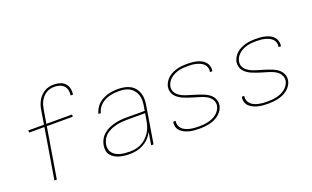

<svg xmlns="http://www.w3.org/2000/svg" viewBox="-82 -1156 2563 1578"><g transform="rotate(-20 1200.0 -367.5)"><path d="M178 0 251 -441H118L117 -460H254L274 -582Q277 -602 283.5 -622Q290 -642 300.5 -661Q311 -680 326.5 -696Q342 -712 360.5 -723Q379 -734 400 -738.5Q421 -743 441 -743Q468 -743 494 -735.5Q520 -728 537.5 -710Q555 -692 561 -665.5Q567 -639 563 -612V-611H542V-612Q546 -635 541 -657.5Q536 -680 521 -695.5Q506 -711 484.5 -717.5Q463 -724 439 -724Q422 -724 403 -719.5Q384 -715 368 -705Q352 -695 339 -680.5Q326 -666 317 -649Q308 -632 303 -614.5Q298 -597 295 -579L275 -460H499V-441H272L199 0Z M837 8Q813 8 790.5 5.5Q768 3 746.5 -3Q725 -9 706 -20Q687 -31 673.5 -48Q660 -65 656.5 -87.5Q653 -110 657 -134Q661 -159 674.5 -183.5Q688 -208 709.5 -226Q731 -244 756 -255Q781 -266 807 -272.5Q833 -279 859 -281.5Q885 -284 911 -284H1071L1078 -326Q1082 -350 1082 -374.5Q1082 -399 1074 -421Q1066 -443 1051.5 -461Q1037 -479 1017 -490Q997 -501 973 -505Q949 -509 924 -509Q904 -509 884 -507Q864 -505 843.5 -499.5Q823 -494 804.5 -485Q786 -476 769.5 -461.5Q753 -447 741.5 -428.5Q730 -410 726 -390H705Q710 -412 722 -433.5Q734 -455 752 -471.5Q770 -488 791.5 -499Q813 -510 835.5 -516.5Q858 -523 880.5 -525.5Q903 -528 926 -528Q953 -528 979.5 -523Q1006 -518 1029 -506Q1052 -494 1068.5 -474Q1085 -454 1093.5 -429.5Q1102 -405 1102.5 -377.5Q1103 -350 1098 -323L1045 0H1024L1042 -109Q1027 -81 1005 -58Q983 -35 954.5 -19.5Q926 -4 896 2Q866 8 837 8ZM841 -11Q866 -11 892 -15.5Q918 -20 942 -32Q966 -44 986.5 -63Q1007 -82 1022 -105Q1037 -128 1045 -153Q1053 -178 1057 -203L1068 -265H911Q888 -265 864 -263Q840 -261 816.5 -255.5Q793 -250 770 -240.5Q747 -231 727 -215.5Q707 -200 694.5 -178Q682 -156 678 -133Q674 -112 678.5 -92.5Q683 -73 695 -58.5Q707 -44 724 -34.5Q741 -25 760 -20Q779 -15 799.5 -13Q820 -11 841 -11Z M1444 8Q1422 8 1400 6Q1378 4 1357.5 -1Q1337 -6 1318 -15Q1299 -24 1284 -38Q1269 -52 1262.5 -72.5Q1256 -93 1260 -115L1261 -120H1282L1281 -116Q1278 -97 1284.5 -79Q1291 -61 1304 -49Q1317 -37 1334 -29.5Q1351 -22 1369.5 -18Q1388 -14 1407.5 -12.5Q1427 -11 1446 -11Q1466 -11 1485.5 -12.5Q1505 -14 1525 -18.5Q1545 -23 1564 -31Q1583 -39 1599.5 -51.5Q1616 -64 1628 -82Q1640 -100 1644 -120Q1647 -141 1640 -160Q1633 -179 1619 -192.5Q1605 -206 1587.5 -215Q1570 -224 1551 -230.5Q1532 -237 1512.5 -242.5Q1493 -248 1474 -254Q1455 -260 1436 -266.5Q1417 -273 1399 -281Q1381 -289 1364.5 -300.5Q1348 -312 1336 -327Q1324 -342 1319 -362Q1314 -382 1317 -403Q1321 -424 1333 -444Q1345 -464 1362.5 -479Q1380 -494 1401 -503.5Q1422 -513 1443 -518.5Q1464 -524 1486 -526Q1508 -528 1529 -528Q1551 -528 1572 -526Q1593 -524 1613.5 -519Q1634 -514 1652 -505Q1670 -496 1683.5 -481Q1697 -466 1703 -446Q1709 -426 1706 -405L1705 -400H1684L1685 -404Q1688 -423 1682.5 -440.5Q1677 -458 1664.5 -470Q1652 -482 1635.5 -489.5Q1619 -497 1601 -501.5Q1583 -506 1565 -507.5Q1547 -509 1528 -509Q1509 -509 1489.5 -507.5Q1470 -506 1451 -501.5Q1432 -497 1413.5 -488.5Q1395 -480 1379 -467Q1363 -454 1352 -436.5Q1341 -419 1338 -400Q1334 -379 1341 -360Q1348 -341 1362.5 -327.5Q1377 -314 1394.5 -305Q1412 -296 1431 -289.5Q1450 -283 1469.5 -277.5Q1489 -272 1508 -266Q1527 -260 1546 -253.5Q1565 -247 1583 -239Q1601 -231 1617 -220Q1633 -209 1645 -193.5Q1657 -178 1662.5 -158Q1668 -138 1664 -117Q1661 -96 1648 -75.5Q1635 -55 1616.5 -40Q1598 -25 1576.5 -15.5Q1555 -6 1532.5 -1Q1510 4 1488 6Q1466 8 1444 8Z M2044 8Q2022 8 2000 6Q1978 4 1957.5 -1Q1937 -6 1918 -15Q1899 -24 1884 -38Q1869 -52 1862.5 -72.5Q1856 -93 1860 -115L1861 -120H1882L1881 -116Q1878 -97 1884.5 -79Q1891 -61 1904 -49Q1917 -37 1934 -29.5Q1951 -22 1969.5 -18Q1988 -14 2007.5 -12.5Q2027 -11 2046 -11Q2066 -11 2085.5 -12.5Q2105 -14 2125 -18.5Q2145 -23 2164 -31Q2183 -39 2199.5 -51.5Q2216 -64 2228 -82Q2240 -100 2244 -120Q2247 -141 2240 -160Q2233 -179 2219 -192.5Q2205 -206 2187.5 -215Q2170 -224 2151 -230.5Q2132 -237 2112.5 -242.5Q2093 -248 2074 -254Q2055 -260 2036 -266.5Q2017 -273 1999 -281Q1981 -289 1964.5 -300.5Q1948 -312 1936 -327Q1924 -342 1919 -362Q1914 -382 1917 -403Q1921 -424 1933 -444Q1945 -464 1962.5 -479Q1980 -494 2001 -503.5Q2022 -513 2043 -518.5Q2064 -524 2086 -526Q2108 -528 2129 -528Q2151 -528 2172 -526Q2193 -524 2213.5 -519Q2234 -514 2252 -505Q2270 -496 2283.5 -481Q2297 -466 2303 -446Q2309 -426 2306 -405L2305 -400H2284L2285 -404Q2288 -423 2282.5 -440.5Q2277 -458 2264.5 -470Q2252 -482 2235.5 -489.5Q2219 -497 2201 -501.5Q2183 -506 2165 -507.5Q2147 -509 2128 -509Q2109 -509 2089.5 -507.5Q2070 -506 2051 -501.5Q2032 -497 2013.5 -488.5Q1995 -480 1979 -467Q1963 -454 1952 -436.5Q1941 -419 1938 -400Q1934 -379 1941 -360Q1948 -341 1962.5 -327.5Q1977 -314 1994.5 -305Q2012 -296 2031 -289.5Q2050 -283 2069.5 -277.5Q2089 -272 2108 -266Q2127 -260 2146 -253.5Q2165 -247 2183 -239Q2201 -231 2217 -220Q2233 -209 2245 -193.5Q2257 -178 2262.5 -158Q2268 -138 2264 -117Q2261 -96 2248 -75.5Q2235 -55 2216.5 -40Q2198 -25 2176.5 -15.5Q2155 -6 2132.5 -1Q2110 4 2088 6Q2066 8 2044 8Z"/></g></svg>

Font: Iosevka Thin Extended Oblique
Style: Regular
Weight: 100
Width: 7
Italic angle: -9°
Monospace: yes
Designer: Belleve Invis
Foundry: Belleve Invis
Version: Version 32.5.0; ttfautohint (v1.8.4)